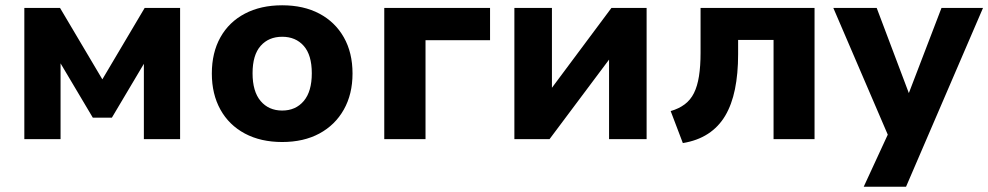

<svg xmlns="http://www.w3.org/2000/svg" viewBox="-20 -526 3737 726"><path d="M72 0V-496H207L367 -226L527 -496H661V0H524V-310H539L403 -81H331L195 -310H209V0Z M1047 11Q966 11 906 -21Q846 -53 813.5 -111.5Q781 -170 781 -248Q781 -327 813.5 -385Q846 -443 906 -474.5Q966 -506 1047 -506Q1128 -506 1187.5 -474.5Q1247 -443 1280 -385Q1313 -327 1313 -248Q1313 -170 1280 -111.5Q1247 -53 1187.5 -21Q1128 11 1047 11ZM1047 -108Q1098 -108 1128.5 -144Q1159 -180 1159 -249Q1159 -318 1128.5 -352.5Q1098 -387 1047 -387Q996 -387 965.5 -352.5Q935 -318 935 -249Q935 -180 965.5 -144Q996 -108 1047 -108Z M1433 0V-496H1833V-374H1589V0Z M1925 0V-496H2067V-174H2052L2292 -496H2425V0H2283V-322H2299L2058 0Z M2562 15 2516 -106Q2547 -115 2569 -131.5Q2591 -148 2604 -174Q2617 -200 2623 -238Q2629 -276 2629 -326V-496H3060V0H2905V-375H2771V-321Q2771 -247 2759 -188.5Q2747 -130 2722 -88Q2697 -46 2657 -20Q2617 6 2562 15Z M3246 180 3354 -54V23L3131 -496H3295L3426 -149H3407L3540 -496H3697L3406 180Z"/></svg>

Font: Nunito Sans 10pt ExtraBold
Style: Regular
Weight: 800
Designer: Vernon Adams
Foundry: Vernon Adams
Version: Version 3.101;gftools[0.9.27]